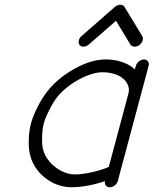

<svg xmlns="http://www.w3.org/2000/svg" viewBox="-20 -789 647 809"><path d="M425 -538.6Q462.6 -538.6 494.9 -527.6Q527.1 -516.6 548.3 -496.6L552.5 -511.5Q555.4 -522.5 565.6 -530.5Q575.7 -538.6 586.7 -538.6Q597.7 -538.6 603.4 -530.5Q609.1 -522.5 606.2 -511.5Q586.4 -438 547.4 -291.6Q508.3 -145.3 488.5 -71.8Q488.3 -71.3 488 -70.2Q487.8 -69.1 487.5 -68.6L476.6 -26.9Q473.6 -15.9 463.5 -7.9Q453.4 0 442.4 0Q431.6 0 425.8 -7.7Q419.9 -15.4 422.4 -26.1Q388.2 -13.9 350.5 -7Q312.7 0 280.8 0Q241 0 204.2 -18.1Q167.5 -36.1 141.7 -67.1Q116 -98.1 106.7 -135.7Q100.1 -162.8 101.2 -200.6Q102.3 -238.3 110.6 -269.3Q119.1 -300.5 138.1 -337.9Q157 -375.2 178.2 -402.6Q223.1 -460 293.9 -499.3Q364.7 -538.6 425 -538.6ZM295.2 -54Q326.2 -54 367.7 -63.4Q409.2 -72.8 438.2 -85.4L521.5 -396.2Q525.6 -411.9 520.1 -427.5Q514.6 -443.1 501.1 -455.9Q487.5 -468.8 463.9 -476.7Q440.2 -484.6 410.6 -484.6Q382.8 -484.6 346.7 -470.2Q310.5 -455.8 276 -431.2Q241.5 -406.5 219.5 -378.2Q204.3 -358.9 187.5 -325.3Q170.7 -291.7 164.6 -269.3Q158.4 -246.8 157.5 -213.3Q156.5 -179.7 161.1 -160.4Q168 -132.1 189.2 -107.4Q210.4 -82.8 239 -68.4Q267.6 -54 295.2 -54ZM323.5 -637 464.1 -760Q474.9 -769 486.8 -769Q498.8 -769 504.6 -760L579.3 -637Q584.2 -628.7 580.6 -617.4Q576.9 -606.2 566.7 -598.9Q556.4 -591.6 545.3 -592.4Q534.2 -593.3 529.3 -601.6L468.8 -701.4L354.5 -601.6Q345 -593.3 333.6 -592.4Q322.3 -591.6 315.9 -598.9Q309.6 -606.2 311.8 -617.4Q314 -628.7 323.5 -637Z"/></svg>

Font: Tecnico
Style: FinoInclinado
Weight: 400
Italic angle: -15°
Version: Version 1.3